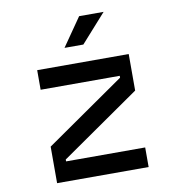

<svg xmlns="http://www.w3.org/2000/svg" viewBox="-90 -922 931 1004"><g transform="rotate(-10 375.0 -420.0)"><path d="M618 -600V-406L198 -114V-104H618V0H132V-194L552 -486V-496H132V-600ZM397 -840H527L393 -690H293Z"/></g></svg>

Font: Martian Mono sWd Rg
Style: Regular
Weight: 400
Width: 6
Monospace: yes
Designer: Roman Shamin
Foundry: Evil Martians
Version: Version 1.000